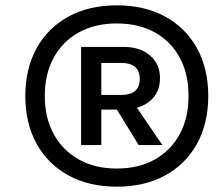

<svg xmlns="http://www.w3.org/2000/svg" viewBox="-20 -690 839 720"><path d="M418 -670Q522 -670 599 -628Q676 -586 718.5 -509.5Q761 -433 761 -330Q761 -227 718.5 -150.5Q676 -74 599 -32Q522 10 418 10Q314 10 237 -32Q160 -74 117.5 -150.5Q75 -227 75 -330Q75 -433 117.5 -509.5Q160 -586 237 -628Q314 -670 418 -670ZM360 -514V-146H284V-514ZM472 -317 589 -146H500L408 -296ZM418 -602Q336 -602 275.5 -568.5Q215 -535 181.5 -474Q148 -413 148 -330Q148 -248 181.5 -187Q215 -126 275.5 -92Q336 -58 418 -58Q500 -58 560.5 -92Q621 -126 654 -187Q687 -248 687 -330Q687 -413 654 -474Q621 -535 560.5 -568.5Q500 -602 418 -602ZM445 -514Q505 -514 542.5 -482Q580 -450 580 -397Q580 -342 541.5 -310.5Q503 -279 440 -279H329V-334H436Q469 -334 486.5 -349Q504 -364 504 -394Q504 -424 486.5 -439Q469 -454 436 -454H329V-514Z"/></svg>

Font: Kantumruy Pro Medium
Style: Italic
Weight: 500
Italic angle: -13°
Designer: Sovichet Tep
Foundry: Sovichet Tep
Version: Version 1.002